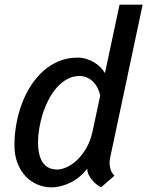

<svg xmlns="http://www.w3.org/2000/svg" viewBox="-20 -781 623 811"><path d="M348.6 -68.8Q335.4 -51.3 318.4 -36.6Q301.3 -22 281.5 -11.7Q261.7 -1.5 240.2 4.4Q218.8 10.3 196.8 10.3Q166.5 10.3 138.4 -1.5Q110.4 -13.2 88.6 -35.9Q66.9 -58.6 54 -91.8Q41 -125 41 -168Q41 -212.4 49.1 -257.3Q57.1 -302.2 72.5 -343.3Q87.9 -384.3 110.8 -419.7Q133.8 -455.1 163.3 -481.4Q192.9 -507.8 229.2 -522.7Q265.6 -537.6 307.6 -537.6Q326.7 -537.6 344.5 -532.2Q362.3 -526.9 377.4 -517.8Q392.6 -508.8 404.3 -496.8Q416 -484.9 423.3 -472.2L484.9 -761.2H582.5L446.3 -119.6Q444.8 -112.8 443.8 -106.2Q442.9 -99.6 442.9 -92.8Q442.9 -78.1 447.5 -64.2Q452.1 -50.3 463.4 -38.6L407.2 9.8Q401.4 7.8 391.6 0.7Q381.8 -6.3 372.1 -17.1Q362.3 -27.8 355.5 -41Q348.6 -54.2 348.6 -68.8ZM315.9 -460Q287.1 -460 263.2 -446.5Q239.3 -433.1 219.7 -410.9Q200.2 -388.7 185.3 -359.9Q170.4 -331.1 160.6 -300.3Q150.9 -269.5 145.8 -238.5Q140.6 -207.5 140.6 -181.6Q140.6 -147 147.2 -124.5Q153.8 -102.1 165 -88.9Q176.3 -75.7 190.9 -70.3Q205.6 -64.9 221.2 -64.9Q238.3 -64.9 260.3 -74.2Q282.2 -83.5 304 -103.5Q325.7 -123.5 344 -154.3Q362.3 -185.1 371.6 -228.5L403.3 -377.4Q399.4 -395.5 391.6 -410.6Q383.8 -425.8 372.3 -436.8Q360.8 -447.8 346.4 -453.9Q332 -460 315.9 -460Z"/></svg>

Font: Ufes Sans
Style: Italic
Weight: 400
Designer: Ricardo Esteves & Filipe Motta
Foundry: ProDesignUfes - Ricardo Esteves, Filipe Motta
Version: Version 2.0